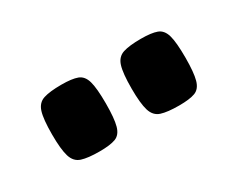

<svg xmlns="http://www.w3.org/2000/svg" viewBox="-40 -889 512 414"><g transform="rotate(-30 216.0 -682.0)"><path d="M184 -682Q184 -645 179 -627Q174 -609 160.5 -604Q147 -599 121 -599Q92 -599 76.5 -604Q61 -609 55.5 -627Q50 -645 50 -682Q50 -720 55.5 -737.5Q61 -755 76.5 -760Q92 -765 121 -765Q147 -765 160.5 -760Q174 -755 179 -737.5Q184 -720 184 -682ZM382 -682Q382 -645 377 -627Q372 -609 358.5 -604Q345 -599 319 -599Q290 -599 274.5 -604Q259 -609 253.5 -627Q248 -645 248 -682Q248 -720 253.5 -737.5Q259 -755 274.5 -760Q290 -765 319 -765Q345 -765 358.5 -760Q372 -755 377 -737.5Q382 -720 382 -682Z"/></g></svg>

Font: Unlock
Style: Regular
Weight: 400
Designer: Eduardo Rodriguez Tunni
Foundry: Eduardo Rodriguez Tunni
Version: Version 1.003; ttfautohint (v1.8.4.7-5d5b);gftools[0.9.23]